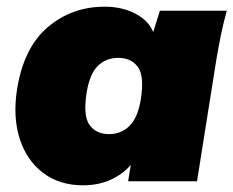

<svg xmlns="http://www.w3.org/2000/svg" viewBox="-20 -542 698 574"><path d="M228 12Q158 12 109 -25Q60 -62 39 -127Q18 -192 31 -275Q51 -400 123 -461Q195 -522 293 -522Q345 -522 385 -501Q425 -480 438 -446L458 -510H658Q648 -474 640.5 -437.5Q633 -401 627 -365L569 0H363L371 -49Q347 -21 310.5 -4.5Q274 12 228 12ZM306 -141Q342 -141 367 -165.5Q392 -190 401 -245Q412 -315 392 -342Q372 -369 334 -369Q297 -369 272.5 -345Q248 -321 239 -265Q228 -195 248 -168Q268 -141 306 -141Z"/></svg>

Font: Winston Black
Style: Italic
Weight: 900
Italic angle: -9°
Designer: Original fonts by Vernon Adams / Changes by Cristiano Sobral
Foundry: VOriginal fonts by Vernon Adams / Changes by Cristiano Sobral
Version: Version 2.503;July 17, 2020;FontCreator 13.0.0.2655 64-bit